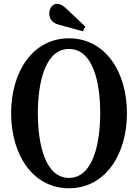

<svg xmlns="http://www.w3.org/2000/svg" viewBox="-20 -972 720 1002"><path d="M413 -808.5 425 -833.5 322 -931C305.5 -946 290.5 -952 277.5 -952C253.5 -952 237 -928.5 237 -902C237 -877.5 250 -853 285.5 -843.5ZM340 10.5C528.5 10.5 642.5 -164 642.5 -381C642.5 -598.5 528.5 -772 340 -772C151.5 -772 38 -598.5 38 -381C38 -164 151.5 10.5 340 10.5ZM340 -43.5C215.5 -43.5 177.5 -221 177.5 -381C177.5 -540.5 215.5 -716.5 340 -716.5C466 -716.5 503 -541 503 -382C503 -221 464.5 -43.5 340 -43.5Z"/></svg>

Font: Libre Caslon Condensed SemiBold
Style: Regular
Weight: 600
Designer: Pablo Impallari, Rodrigo Fuenzalida, Katja Schimmel, Ertekin Erdin
Foundry: Pablo Impallari, Rodrigo Fuenzalida
Version: Version 2.000;gftools[0.9.33]